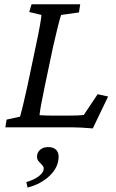

<svg xmlns="http://www.w3.org/2000/svg" viewBox="-20 -593 539 894"><path d="M412.1 4.9Q353.5 0 321.3 0H4.9L10.7 -36.1L73.2 -49.8Q85.9 -92.8 107.4 -191.4L146.5 -377Q171.4 -494.1 172.9 -523.4L116.2 -537.1L127 -573.2H353.5L347.7 -535.2L264.6 -523.4Q253.9 -493.2 227.5 -377L188.5 -191.4Q166 -84.5 164.1 -56.6Q199.2 -54.7 224.6 -54.7H298.8Q347.7 -54.7 370.1 -57.6L434.6 -154.3L483.4 -143.6ZM108.4 280.3 102.5 254.9Q139.6 244.1 161.6 226.8Q183.6 209.5 183.6 192.4Q183.6 182.6 175.8 175Q168 167.5 160.2 158.4Q152.3 149.4 152.3 136.7Q152.3 117.2 166.7 104.5Q181.2 91.8 204.1 91.8Q227.5 91.8 240.2 103.5Q252.9 115.2 252.9 136.7Q252.9 185.1 211.7 224.9Q170.4 264.6 108.4 280.3Z"/></svg>

Font: Crimson Pro
Style: Italic
Weight: 400
Italic angle: -12°
Designer: Jacques Le Bailly
Foundry: Baron von Fonthausen
Version: Version 1.003